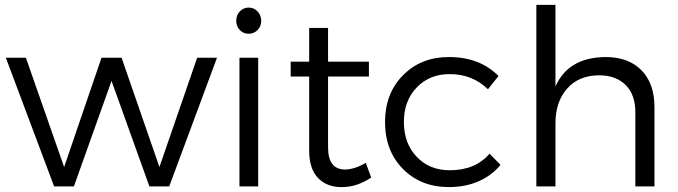

<svg xmlns="http://www.w3.org/2000/svg" viewBox="-20 -762 2774 785"><path d="M3.9 -525.9H85.9L242.2 -79.1L395 -525.9H477.1L631.8 -79.1L786.1 -525.9H867.2L671.9 0H590.8L436 -431.2L282.2 0H201.2Z M1047.9 -676.8Q1047.9 -654.3 1033 -639.2Q1018.1 -624 996.6 -624Q975.1 -624 960.4 -639.2Q945.8 -654.3 945.8 -676.8Q945.8 -699.7 960.4 -715.3Q975.1 -731 996.6 -731Q1018.1 -731 1033 -715.3Q1047.9 -699.7 1047.9 -676.8ZM959 -525.9H1035.6V0H959Z M1475.6 -96.2 1497.6 -36.1Q1439.5 2.9 1378.4 2.9Q1317.4 3.9 1280.8 -33.7Q1244.1 -71.3 1244.1 -146V-449.2H1168.5V-509.8H1244.1V-647.9H1321.3V-509.8H1488.3V-449.2H1321.3V-159.2Q1321.3 -68.8 1391.6 -68.8Q1432.1 -70.3 1475.6 -96.2Z M1975.1 -397Q1911.6 -459 1818.4 -459Q1736.3 -459 1683.8 -404.5Q1631.3 -350.1 1631.3 -263.2Q1631.3 -175.8 1683.8 -120.8Q1736.3 -65.9 1818.4 -65.9Q1924.3 -65.9 1981.4 -133.8L2026.4 -87.9Q1990.7 -44.4 1936.8 -20.8Q1882.8 2.9 1815.4 2.9Q1700.7 2.9 1627.4 -71.3Q1554.2 -145.5 1554.2 -263.2Q1554.2 -379.9 1627.7 -454.3Q1701.2 -528.8 1815.4 -528.8Q1941.9 -528.8 2018.1 -451.2Z M2455.6 -528.8Q2549.8 -528.8 2602.8 -474.6Q2655.8 -420.4 2655.8 -324.2V0H2577.6V-304.2Q2577.6 -374.5 2538.1 -414.3Q2498.5 -454.1 2428.7 -454.1Q2346.2 -453.6 2298.6 -399.7Q2251 -345.7 2251 -257.8V0H2172.9V-742.2H2251V-408.2Q2303.2 -527.3 2455.6 -528.8Z"/></svg>

Font: Montserrat-Arabic Light
Style: Regular
Weight: 300
Designer: Mohamed Gaber
Foundry: Kief Type Foundry
Version: Version 5.008;PS 005.008;hotconv 1.0.88;makeotf.lib2.5.64775